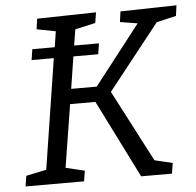

<svg xmlns="http://www.w3.org/2000/svg" viewBox="-51 -750 818 801"><g transform="rotate(-5 358.5 -349.0)"><path d="M711 -654 629 -635 413 -362 569 -62 644 -44 637 0H508L345 -326H239L197 -63L276 -44L269 0H24L31 -44L116 -62L188 -523H95L102 -568H196L206 -634L127 -649L133 -693L380 -698L373 -654L288 -635L277 -568H381L374 -523H270L249 -389H356L549 -637L476 -649L482 -693L717 -698Z"/></g></svg>

Font: Bitter Pro
Style: Italic
Weight: 400
Italic angle: -9°
Designer: Sol Matas, and Bitter project Authors
Foundry: Sol Matas
Version: Version 1.010